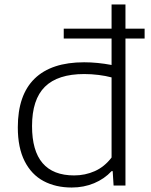

<svg xmlns="http://www.w3.org/2000/svg" viewBox="-20 -828 672 857"><path d="M625.5 -656H540V0H487L483 -64H478Q446 -29.5 400 -10.2Q354 9 300 9Q228.5 9 174.5 -19.8Q120.5 -48.5 90 -108.5Q59.5 -168.5 59.5 -259.5Q59.5 -404 134.5 -477Q209.5 -550 355.5 -550Q414.5 -550 478 -538V-656H264.5V-700H478V-808H540V-700H625.5ZM478 -482.5Q452 -489.5 420 -493.5Q388 -497.5 356 -497.5Q238 -497.5 180.5 -440.8Q123 -384 123 -265Q123 -45 311 -45Q360 -45 403.2 -64.2Q446.5 -83.5 478 -125Z"/></svg>

Font: Encode Sans Expanded Light
Style: Regular
Weight: 300
Width: 7
Designer: Multiple Designers
Foundry: Impallari Type
Version: Version 2.000